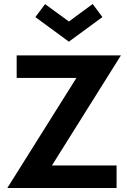

<svg xmlns="http://www.w3.org/2000/svg" viewBox="-20 -936 630 956"><path d="M560.5 0H16.5L360.5 -548H63V-660H582L238.5 -112H560.5ZM323 -728.5 156 -851 204.5 -915.5 323 -829 441.5 -916 490 -851Z"/></svg>

Font: Lucymar Sans SemiBold
Style: Regular
Weight: 600
Foundry: The League of Moveable Type (original font) / Main changes by Cristiano Sobral with portions from Mirco Monsees
Version: Version 2.001;August 30, 2020;FontCreator 13.0.0.2681 64-bit